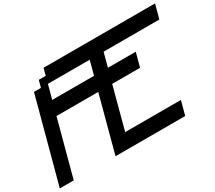

<svg xmlns="http://www.w3.org/2000/svg" viewBox="-155 -1183 1669 1492"><g transform="rotate(-30 679.5 -437.5)"><path d="M500 0H1125Q1130.9 -21 1142.1 -62.7Q1153.3 -104.5 1158.7 -125H658.7Q675.3 -187.5 708.7 -312.5Q742.2 -437.5 758.8 -500H1008.8Q1014.2 -520.5 1025.4 -562.3Q1036.6 -604 1042.5 -625H792.5Q797.9 -645.5 809.1 -687.3Q820.3 -729 826.2 -750H1326.2Q1332 -770.5 1343 -812.5Q1354 -854.5 1359.4 -875H359.4L342.8 -812.5H280.3L263.7 -750H201.2L0 0H125Q147 -83 191.9 -250Q236.8 -417 258.8 -500H633.8Q611.3 -417 566.7 -250Q522 -83 500 0ZM667.5 -625H292.5Q298.3 -646 309.6 -687.7Q320.8 -729.5 326.2 -750H701.2Q695.8 -729.5 684.6 -687.5Q673.3 -645.5 667.5 -625Z"/></g></svg>

Font: Faithful 32x
Style: Oblique
Weight: 400
Foundry: Faithful Resource Pack
Version: Version 1.0; January 27, 2023